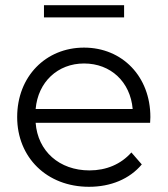

<svg xmlns="http://www.w3.org/2000/svg" viewBox="-20 -713 644 738"><path d="M322 5C406 5 478 -25 525 -81L485 -127C445 -82 389 -58 324 -58C208 -58 125 -132 117 -241H557L558 -263C558 -419 450 -530 303 -530C156 -530 46 -419 46 -263C46 -108 160 5 322 5ZM117 -294C126 -398 202 -469 303 -469C406 -469 481 -398 490 -294ZM457 -646V-693H149V-646Z"/></svg>

Font: Malon Grotesk
Style: Regular
Weight: 400
Designer: Julieta Ulanovsky
Foundry: Julieta Ulanovsky
Version: Version 7.200